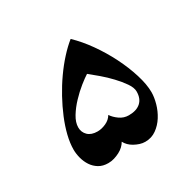

<svg xmlns="http://www.w3.org/2000/svg" viewBox="-115 -599 764 749"><g transform="rotate(-30 267.5 -224.5)"><path d="M455.6 -133.3Q455.6 -110.8 448 -83.5Q440.4 -56.2 425.5 -32.5Q410.6 -8.8 388.7 6.8Q366.7 22.5 338.4 22.5Q326.2 22.5 314 18.6Q301.8 14.6 290.8 8.5Q279.8 2.4 271.5 -5.9Q263.2 -14.2 258.3 -23.9Q252.9 -14.2 244.1 -5.9Q235.4 2.4 223.6 8.5Q211.9 14.6 198.7 18.6Q185.5 22.5 171.9 22.5Q147.5 22.5 130.1 12Q112.8 1.5 101.8 -15.1Q90.8 -31.7 85.4 -52Q80.1 -72.3 80.1 -90.8Q80.1 -119.6 88.4 -153.6Q96.7 -187.5 111.6 -223.4Q126.5 -259.3 146 -294.9Q165.5 -330.6 188.7 -363.5Q211.9 -396.5 236.8 -423.8Q261.7 -451.2 286.1 -470.7Q318.8 -439.9 349.6 -396.5Q380.4 -353 403.8 -306.4Q427.2 -259.8 441.4 -213.9Q455.6 -168 455.6 -133.3ZM406.7 -164.6Q406.7 -182.1 391.8 -203.6Q377 -225.1 356.4 -246.8Q335.9 -268.6 312.7 -288.3Q289.6 -308.1 273.4 -320.8Q259.3 -312 236.3 -293.7Q213.4 -275.4 191.7 -252.4Q169.9 -229.5 154.5 -204.3Q139.2 -179.2 139.2 -156.7Q139.2 -134.8 154.3 -120.1Q169.4 -105.5 197.3 -105.5Q215.8 -105.5 235.6 -114.5Q255.4 -123.5 265.1 -140.6Q275.4 -125 293.7 -112.1Q312 -99.1 334.5 -99.1Q369.1 -99.1 387.9 -116Q406.7 -132.8 406.7 -164.6Z"/></g></svg>

Font: Accordance
Style: Bold
Weight: 700
Version: Version 1.2 (build January 31, 2020) Miklal Software Solutio